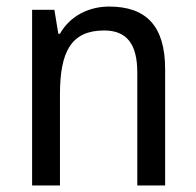

<svg xmlns="http://www.w3.org/2000/svg" viewBox="-20 -566 599 586"><path d="M313 -546C252 -546 194 -518 163 -463H158L146 -536H78V0H163V-278C163 -408 197 -473 298 -473C368 -473 399 -430 399 -345V0H484V-355C484 -487 426 -546 313 -546Z"/></svg>

Font: Noto Sans Gurmukhi UI SemiCondensed
Style: Regular
Weight: 400
Width: 4
Designer: Jelle Bosma - Monotype Design Team
Foundry: Monotype Imaging Inc.
Version: Version 2.004